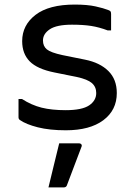

<svg xmlns="http://www.w3.org/2000/svg" viewBox="-20 -561 590 840"><path d="M267 -79Q339 -79 370 -100Q401 -121 401 -154Q401 -181 382 -197.5Q363 -214 317 -224L218 -244Q143 -259 110 -292.5Q77 -326 77 -381Q77 -451 135.5 -496Q194 -541 307 -541Q362 -541 398 -533Q434 -525 454 -517Q462 -514 464 -510.5Q466 -507 466 -499V-428H451Q414 -442 379 -447.5Q344 -453 295 -453Q228 -453 198 -433Q168 -413 168 -384Q168 -359 185 -345Q202 -331 253 -320L352 -300Q417 -287 454 -250.5Q491 -214 491 -154Q491 -79 432 -35Q373 9 268 9Q197 9 145.5 -4Q94 -17 67 -36Q61 -40 61 -48V-128H76Q118 -101 162 -90Q206 -79 267 -79ZM239 66H326Q332 66 335.5 70Q339 74 337 80Q321 123 305.5 163Q290 203 273 249Q272 253 268.5 256Q265 259 258 259H192Q204 209 216 160Q228 111 239 66Z"/></svg>

Font: Recursive Sn Lnr St
Style: Regular
Weight: 400
Version: Version 1.079;hotconv 1.0.112;makeotfexe 2.5.65598; ttfautoh